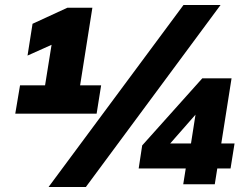

<svg xmlns="http://www.w3.org/2000/svg" viewBox="-20 -736 976 767"><path d="M41 0ZM41 -282ZM41 -282 60 -395H160L186 -557L90 -514L110 -641L249 -705H349L300 -395H384L366 -282ZM323 11H174L713 -716H861ZM712 0 722 -63H534L548 -155L788 -423H905L864 -163H917L901 -63H848L838 0ZM743 -163 761 -278 660 -163Z"/></svg>

Font: Winston ExtraBold
Style: Italic
Weight: 800
Italic angle: -9°
Designer: Original fonts by Vernon Adams / Changes by Cristiano Sobral
Foundry: Original fonts by Vernon Adams / Changes by Cristiano Sobral
Version: Version 2.503;July 17, 2020;FontCreator 13.0.0.2655 64-bit